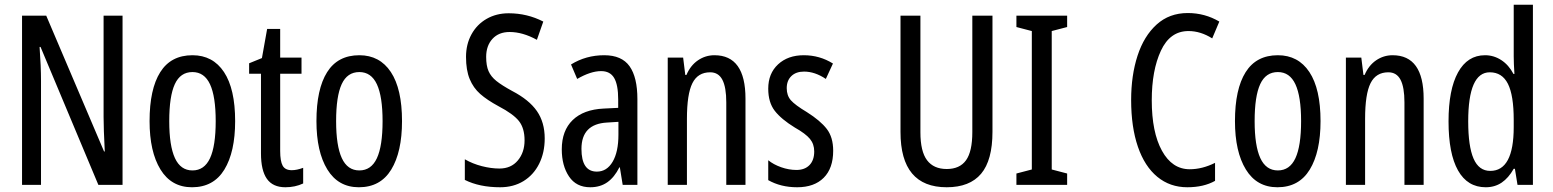

<svg xmlns="http://www.w3.org/2000/svg" viewBox="-20 -780 6551 810"><path d="M395 0 151 -582H147Q153 -500 153 -438V0H73V-714H175L419 -141H422Q417 -239 417 -286V-714H497V0Z M790 10Q703 10 657 -65Q611 -140 611 -269Q611 -404 656 -475.5Q701 -547 792 -547Q878 -547 925 -476Q972 -405 972 -269Q972 -139 926.5 -64.5Q881 10 790 10ZM792 -61Q842 -61 866 -112.5Q890 -164 890 -269Q890 -373 866 -424.5Q842 -476 792 -476Q741 -476 717.5 -425Q694 -374 694 -269Q694 -165 718 -113Q742 -61 792 -61Z M1259 -72V-6Q1225 10 1184 10Q1131 10 1106 -25.5Q1081 -61 1081 -133V-469H1031V-513L1085 -535L1107 -658H1162V-537H1252V-469H1162V-143Q1162 -100 1172.5 -81Q1183 -62 1211 -62Q1232 -62 1259 -72Z M1494 10Q1407 10 1361 -65Q1315 -140 1315 -269Q1315 -404 1360 -475.5Q1405 -547 1496 -547Q1582 -547 1629 -476Q1676 -405 1676 -269Q1676 -139 1630.5 -64.5Q1585 10 1494 10ZM1496 -61Q1546 -61 1570 -112.5Q1594 -164 1594 -269Q1594 -373 1570 -424.5Q1546 -476 1496 -476Q1445 -476 1421.5 -425Q1398 -374 1398 -269Q1398 -165 1422 -113Q1446 -61 1496 -61Z M2090 10Q2003 10 1941 -21V-108Q1974 -89 2013 -79Q2052 -69 2087 -69Q2136 -69 2164.5 -103Q2193 -137 2193 -188Q2193 -239 2169.5 -269Q2146 -299 2083 -332Q2035 -358 2006 -383.5Q1977 -409 1961.5 -446.5Q1946 -484 1946 -540Q1946 -593 1969 -635Q1992 -677 2033 -700.5Q2074 -724 2126 -724Q2204 -724 2272 -689L2245 -612Q2185 -645 2130 -645Q2084 -645 2057.5 -616Q2031 -587 2031 -540Q2031 -503 2041 -480Q2051 -457 2074 -438.5Q2097 -420 2141 -396Q2212 -359 2245 -311.5Q2278 -264 2278 -196Q2278 -136 2254.5 -89Q2231 -42 2188.5 -16Q2146 10 2090 10Z M2669 -362V0H2607L2595 -74H2593Q2572 -32 2542 -11Q2512 10 2470 10Q2411 10 2380.5 -35.5Q2350 -81 2350 -150Q2350 -229 2396 -273.5Q2442 -318 2527 -322L2588 -325V-360Q2588 -422 2571 -451Q2554 -480 2516 -480Q2472 -480 2415 -447L2389 -508Q2452 -547 2529 -547Q2603 -547 2636 -500.5Q2669 -454 2669 -362ZM2541 -263Q2433 -257 2433 -152Q2433 -56 2498 -56Q2540 -56 2564.5 -97.5Q2589 -139 2589 -212V-266Z M3125 -364V0H3044V-348Q3044 -412 3027.5 -443.5Q3011 -475 2976 -475Q2924 -475 2901 -429Q2878 -383 2878 -279V0H2797V-537H2862L2871 -464H2876Q2893 -504 2924.5 -525.5Q2956 -547 2994 -547Q3125 -547 3125 -364Z M3343 10Q3274 10 3221 -20V-104Q3243 -86 3275.5 -74.5Q3308 -63 3340 -63Q3375 -63 3395 -83.5Q3415 -104 3415 -141Q3415 -172 3397 -194Q3379 -216 3333 -242Q3276 -277 3248.5 -312.5Q3221 -348 3221 -406Q3221 -470 3262.5 -508.5Q3304 -547 3371 -547Q3438 -547 3494 -512L3464 -447Q3418 -478 3372 -478Q3338 -478 3318.5 -459Q3299 -440 3299 -408Q3299 -377 3316.5 -357Q3334 -337 3384 -307Q3441 -271 3468 -236Q3495 -201 3495 -144Q3495 -70 3455 -30Q3415 10 3343 10Z M4167 -224Q4167 -104 4119 -47Q4071 10 3974 10Q3779 10 3779 -223V-714H3863V-222Q3863 -141 3891 -104Q3919 -67 3974 -67Q4029 -67 4055.5 -104Q4082 -141 4082 -223V-714H4167Z M4268 0V-48L4333 -65V-649L4268 -666V-714H4482V-666L4417 -649V-65L4482 -48V0Z M4839 -357Q4839 -222 4882 -144Q4925 -66 4999 -66Q5052 -66 5106 -93V-17Q5058 10 4989 10Q4916 10 4862.5 -34Q4809 -78 4780.5 -161Q4752 -244 4752 -358Q4752 -462 4779 -545Q4806 -628 4859.5 -676.5Q4913 -725 4991 -725Q5063 -725 5124 -689L5094 -618Q5045 -649 4994 -649Q4916 -649 4877.5 -566Q4839 -483 4839 -357Z M5369 10Q5282 10 5236 -65Q5190 -140 5190 -269Q5190 -404 5235 -475.5Q5280 -547 5371 -547Q5457 -547 5504 -476Q5551 -405 5551 -269Q5551 -139 5505.5 -64.5Q5460 10 5369 10ZM5371 -61Q5421 -61 5445 -112.5Q5469 -164 5469 -269Q5469 -373 5445 -424.5Q5421 -476 5371 -476Q5320 -476 5296.5 -425Q5273 -374 5273 -269Q5273 -165 5297 -113Q5321 -61 5371 -61Z M5986 -364V0H5905V-348Q5905 -412 5888.5 -443.5Q5872 -475 5837 -475Q5785 -475 5762 -429Q5739 -383 5739 -279V0H5658V-537H5723L5732 -464H5737Q5754 -504 5785.5 -525.5Q5817 -547 5855 -547Q5986 -547 5986 -364Z M6091 -268Q6091 -402 6131 -474.5Q6171 -547 6245 -547Q6282 -547 6313.5 -526.5Q6345 -506 6365 -468H6369Q6366 -513 6366 -542V-760H6447V0H6382L6371 -68H6366Q6344 -29 6315 -9.5Q6286 10 6248 10Q6171 10 6131 -61Q6091 -132 6091 -268ZM6366 -244V-274Q6366 -378 6341.5 -426.5Q6317 -475 6265 -475Q6174 -475 6174 -268Q6174 -163 6196.5 -111Q6219 -59 6267 -59Q6366 -59 6366 -244Z"/></svg>

Font: Noto Sans UI Cond
Style: Regular
Weight: 400
Width: 3
Designer: Monotype Design Team
Foundry: Monotype Imaging Inc.
Version: Version 1.001